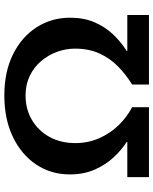

<svg xmlns="http://www.w3.org/2000/svg" viewBox="71 -790 719 901"><g transform="rotate(-90 430.5 -339.5)"><path d="M49.8 0V-101.6H214.8V-104.5Q178.7 -127.4 143.6 -164.8Q108.4 -202.1 85.4 -253.9Q62.5 -305.7 62.5 -371.1Q62.5 -460 109.1 -529.5Q155.8 -599.1 239.3 -638.9Q322.8 -678.7 432.6 -678.7Q543.5 -678.7 625.5 -638.2Q707.5 -597.7 752.7 -527.6Q797.9 -457.5 797.9 -369.6Q797.9 -304.7 776.1 -254.6Q754.4 -204.6 719 -167.7Q683.6 -130.9 642.1 -104.5V-101.6H810.5V0H484.4V-79.1Q531.2 -107.9 569.3 -145.3Q607.4 -182.6 630.1 -232.4Q652.8 -282.2 652.8 -347.2Q652.8 -390.1 637.7 -431.4Q622.6 -472.7 594.2 -506.1Q565.9 -539.6 525.1 -559.3Q484.4 -579.1 433.1 -579.1Q369.6 -579.1 318.8 -549.6Q268.1 -520 238.8 -467.3Q209.5 -414.6 209.5 -344.7Q209.5 -286.6 231.7 -235.1Q253.9 -183.6 292.2 -143.6Q330.6 -103.5 377.9 -79.1V0Z"/></g></svg>

Font: Kameron
Style: Regular
Weight: 400
Designer: Vernon Adams
Foundry: Vernon Adams
Version: Version 1.100